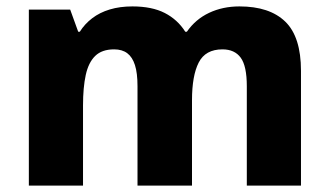

<svg xmlns="http://www.w3.org/2000/svg" viewBox="-20 -579 1026 599"><path d="M727 -559Q821 -559 870 -511.5Q919 -464 919 -358V0H750V-310Q750 -373 731 -399Q712 -425 674 -425Q621 -425 600 -384Q579 -343 579 -266V0H409V-310Q409 -351 401 -376Q393 -401 377 -413Q361 -425 336 -425Q298 -425 277 -404.5Q256 -384 247.5 -345Q239 -306 239 -250V0H70V-549H199L224 -480H229Q244 -504 267.5 -522Q291 -540 322.5 -549.5Q354 -559 393 -559Q454 -559 494 -538.5Q534 -518 558 -480H563Q590 -519 632.5 -539Q675 -559 727 -559Z"/></svg>

Font: Noto Sans Khmer ExtraBold
Style: Regular
Weight: 800
Version: Version 2.003